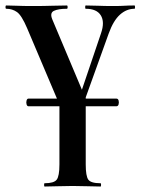

<svg xmlns="http://www.w3.org/2000/svg" viewBox="-37 -406 513 701"><path d="M67 -18Q62 -18 60 -25Q58 -32 60 -39Q62 -46 67 -46H388Q394 -46 396 -39Q398 -32 396 -25Q394 -18 388 -18ZM126 275Q124 275 124 269Q124 263 126 263Q160 263 170 250Q180 237 180 194V-67H276V194Q276 237 285.5 250Q295 263 330 263Q332 263 332 269Q332 275 330 275Q310 275 284 274Q258 273 228 273Q199 273 172.5 274Q146 275 126 275ZM454 -386Q456 -386 456 -380Q456 -374 454 -374Q425 -374 401 -352.5Q377 -331 360 -284L237 58Q235 63 226.5 63Q218 63 215 58L62 -303Q42 -350 25 -362Q8 -374 -14 -374Q-17 -374 -17 -380Q-17 -386 -14 -386Q3 -386 24.5 -385Q46 -384 83 -384Q124 -384 153 -385Q182 -386 207 -386Q210 -386 210 -380Q210 -374 207 -374Q176 -374 160 -366.5Q144 -359 154 -335L274 -50L223 37L332 -285Q346 -326 331 -350Q316 -374 276 -374Q274 -374 274 -380Q274 -386 276 -386Q300 -386 321.5 -385Q343 -384 377 -384Q402 -384 417 -385Q432 -386 454 -386Z"/></svg>

Font: Cormorant
Style: Bold
Weight: 700
Designer: Christian Thalmann (Catharsis Fonts)
Foundry: Catharsis Fonts
Version: Version 4.000